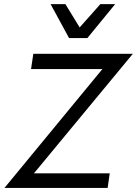

<svg xmlns="http://www.w3.org/2000/svg" viewBox="-20 -925 674 945"><path d="M546.9 -904.8 410.2 -737.8H319.8L229 -904.8H301.8L372.1 -790L474.1 -904.8ZM2 0 483.9 -585H132.8L144 -660.2H633.8L147 -71.8H520L509.8 0Z"/></svg>

Font: Human Sans
Style: Italic
Weight: 400
Italic angle: -8°
Designer: Tim Radville
Foundry: Continuum
Version: Version 1.000;FEAKit 1.0